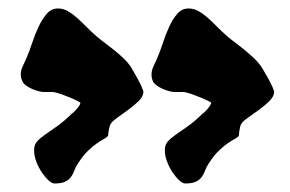

<svg xmlns="http://www.w3.org/2000/svg" viewBox="-20 -493 681 451"><path d="M339.8 -300.8Q335.9 -309.1 335.9 -317.9Q335.9 -327.6 340.6 -337.4Q345.2 -347.2 349.1 -356Q356 -371.6 362.5 -391.8Q369.1 -412.1 377.4 -430.2Q385.7 -448.2 396.5 -460.7Q407.2 -473.1 422.9 -473.1Q435.1 -473.1 446 -467Q457 -460.9 467.8 -451.4Q478.5 -441.9 490.2 -429.9Q502 -418 516.1 -405.8Q524.9 -398.4 535.2 -390.9Q545.4 -383.3 555.7 -374.8Q565.9 -366.2 575.7 -357.2Q585.4 -348.1 592.8 -337.9Q594.2 -335.4 599.4 -327.1Q604.5 -318.8 610.1 -308.6Q615.7 -298.3 619.9 -289.1Q624 -279.8 624 -275.9Q623 -265.6 612.3 -255.1Q601.6 -244.6 588.1 -234.9Q574.7 -225.1 562.5 -216.6Q550.3 -208 546.9 -202.1Q544.9 -199.2 543.9 -194.3Q543 -189.5 542.2 -185.1Q541.5 -180.7 541.3 -177.5Q541 -174.3 541 -173.8Q537.6 -169.9 530.8 -166.3Q523.9 -162.6 514.6 -156.2Q505.4 -149.9 493.9 -138.9Q482.4 -127.9 470.2 -108.9Q464.8 -101.1 461.9 -92.8Q459 -84.5 454.1 -77.6Q449.2 -70.8 440.4 -66.4Q431.6 -62 415 -62Q409.2 -62 401.1 -69.3Q393.1 -76.7 385.5 -87.9Q377.9 -99.1 372.6 -113Q367.2 -127 367.2 -140.1Q367.2 -152.3 373.5 -159.9Q379.9 -167.5 391.6 -175.8Q403.3 -184.1 419.9 -195.6Q436.5 -207 457 -227.1Q457 -226.6 460 -229.2Q462.9 -231.9 466.6 -236.1Q470.2 -240.2 473.1 -244.6Q476.1 -249 476.1 -252Q476.1 -252.4 468.8 -256.1Q461.4 -259.8 451.4 -263.9Q441.4 -268.1 431.6 -271.5Q421.9 -274.9 417 -275.9Q413.1 -276.9 409.4 -276.9Q405.8 -276.9 401.9 -276.9H390.1Q384.3 -276.9 376.7 -279.1Q369.1 -281.2 361.8 -284.4Q354.5 -287.6 348.4 -292Q342.3 -296.4 339.8 -300.8ZM33.2 -300.8Q30.8 -305.7 29.8 -309.6Q28.8 -313.5 28.8 -317.9Q28.8 -327.6 33.4 -337.4Q38.1 -347.2 42 -356Q48.8 -371.6 55.4 -391.8Q62 -412.1 70.6 -430.2Q79.1 -448.2 89.8 -460.7Q100.6 -473.1 116.2 -473.1Q128.4 -473.1 139.2 -467Q149.9 -460.9 160.6 -451.4Q171.4 -441.9 183.1 -429.9Q194.8 -418 209 -405.8Q217.8 -398.4 228 -390.9Q238.3 -383.3 248.8 -374.8Q259.3 -366.2 269 -357.2Q278.8 -348.1 286.1 -337.9Q287.6 -335.4 292.5 -327.1Q297.4 -318.8 303 -308.6Q308.6 -298.3 312.7 -289.1Q316.9 -279.8 316.9 -275.9Q315.9 -265.6 305.2 -255.1Q294.4 -244.6 281 -234.9Q267.6 -225.1 255.6 -216.6Q243.7 -208 240.2 -202.1Q238.3 -199.2 237.1 -194.3Q235.8 -189.5 235.1 -185.1Q234.4 -180.7 234.1 -177.5Q233.9 -174.3 233.9 -173.8Q230.5 -169.9 223.6 -166.3Q216.8 -162.6 207.5 -156.2Q198.2 -149.9 186.8 -138.9Q175.3 -127.9 163.1 -108.9Q157.7 -101.1 154.8 -92.8Q151.9 -84.5 147 -77.6Q142.1 -70.8 133.3 -66.4Q124.5 -62 107.9 -62Q102.1 -62 94 -69.3Q85.9 -76.7 78.4 -87.9Q70.8 -99.1 65.4 -113Q60.1 -127 60.1 -140.1Q60.1 -152.3 66.4 -159.9Q72.8 -167.5 84.5 -175.8Q96.2 -184.1 112.8 -195.6Q129.4 -207 149.9 -227.1Q149.9 -226.6 152.8 -229.2Q155.8 -231.9 159.4 -236.1Q163.1 -240.2 166 -244.6Q168.9 -249 168.9 -252Q168.9 -252.4 161.6 -256.1Q154.3 -259.8 144.3 -263.9Q134.3 -268.1 124.5 -271.5Q114.7 -274.9 109.9 -275.9Q106 -276.9 102.5 -276.9Q99.1 -276.9 95.2 -276.9H83Q77.1 -276.9 69.6 -279.1Q62 -281.2 54.7 -284.4Q47.4 -287.6 41.3 -292Q35.2 -296.4 33.2 -300.8Z"/></svg>

Font: Freckle Face
Style: Regular
Weight: 400
Designer: Astigmatic (AOETI)
Foundry: Astigmatic (AOETI)
Version: Version 1.000